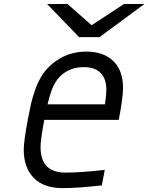

<svg xmlns="http://www.w3.org/2000/svg" viewBox="-20 -937 747 967"><path d="M515.6 -485Q515.6 -540.4 486.7 -569.7Q457.7 -599 400.4 -599Q353.5 -599 316.4 -578.1Q279.3 -557.3 257.8 -520.2Q238.3 -489.6 219.4 -411.5H508.5Q515.6 -459 515.6 -485ZM184.2 -196Q184.2 -67.7 309.9 -67.7Q386.1 -67.7 507.8 -81.4L492.8 -3.3Q372.4 10.4 294.9 10.4Q199.9 10.4 149.7 -41.3Q99.6 -93.1 99.6 -182.3Q99.6 -225.9 119.8 -333.3Q129.6 -384.8 136.1 -413.7Q142.6 -442.7 155.6 -480.5Q168.6 -518.2 184.9 -546.2Q218.1 -604.2 278.6 -640.6Q339.2 -677.1 415.4 -677.1Q501.3 -677.1 550.5 -629.6Q599.6 -582 599.6 -495.4Q599.6 -443.4 578.1 -333.3H203.1Q184.2 -233.7 184.2 -196ZM378.3 -750 217.4 -916.7H320.3L441.4 -809.9L604.2 -916.7H707L481.1 -750Z"/></svg>

Font: Monoid
Style: Italic
Weight: 400
Width: 4
Italic angle: -11°
Monospace: yes
Version: Version 0.61